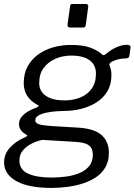

<svg xmlns="http://www.w3.org/2000/svg" viewBox="-40 -762 670 957"><path d="M215.3 174.7Q101.2 174.7 40.8 140.3Q-19.6 105.9 -19.6 48Q-19.6 5.6 9.7 -26.4Q38.9 -58.4 85.4 -78.1Q93.1 -81.4 95 -84.7Q96.8 -88 90.2 -91.3Q72.4 -101.8 63.6 -113.9Q54.8 -126.1 54.8 -143.5Q54.8 -164.5 68.3 -180.4Q81.7 -196.3 101.9 -207.7Q122.2 -219.1 141.4 -225.7Q149.3 -228.5 151.5 -232.6Q153.6 -236.8 146.9 -239.3Q112.8 -257.4 95.6 -284.3Q78.3 -311.3 78.3 -348Q78.3 -395.2 97.5 -430.5Q116.7 -465.9 149.7 -489.9Q182.6 -513.9 224.7 -526Q266.9 -538 312.7 -538Q377.4 -538 413.5 -523.4Q449.6 -508.9 469.2 -490.3Q474.3 -485.5 480.4 -488.2Q486.6 -490.9 492.4 -496.6Q505.5 -507.6 521.8 -517.1Q538.2 -526.5 556.4 -532.7Q574.7 -538.8 590.3 -538.8Q602 -538.8 606.8 -535.3Q611.7 -531.8 610.4 -522.9L605.6 -488.7Q604.4 -478.9 600.8 -475.2Q597.3 -471.4 587.5 -470.9Q569.5 -470.5 556.1 -467.7Q542.7 -465 531.6 -460.6Q500.7 -449.7 505.9 -436.3Q509.4 -428 512.4 -416.3Q515.4 -404.6 515.4 -387.9Q515.4 -340.9 495.2 -307.1Q475 -273.2 440.8 -251.6Q406.5 -229.9 364.6 -219.4Q322.7 -209 278.5 -209Q269.3 -209 246.3 -207.6Q223.3 -206.3 197.8 -201.7Q172.2 -197.1 154 -187.6Q135.8 -178 135.8 -161.7Q135.8 -148.2 155.7 -142.2Q175.6 -136.2 220.7 -133.5L348.5 -125.9Q428.3 -121.4 465.5 -89.4Q502.7 -57.4 502.7 0.2Q502.7 40.2 486.5 69.6Q470.3 99.1 441.8 119.1Q413.2 139.1 376.4 151.3Q339.6 163.6 298.4 169.1Q257.1 174.7 215.3 174.7ZM217.9 123Q256.3 123 292.9 117.6Q329.6 112.2 358.7 99.5Q387.9 86.8 405.3 64.6Q422.8 42.3 422.8 9.3Q422.8 -22.1 403.3 -37.3Q383.8 -52.5 334.4 -54.9L170.8 -64.8Q140.7 -58.3 114.8 -44.6Q88.9 -30.9 72.8 -10.6Q56.7 9.7 56.7 37.8Q56.7 83.5 99.5 103.2Q142.2 123 217.9 123ZM281.1 -261.6Q322.7 -261.6 358.3 -275.3Q393.9 -288.9 416 -318.5Q438.2 -348.1 438.2 -395.1Q438.2 -437.9 407 -461.4Q375.8 -484.9 314.4 -484.9Q273.1 -484.9 236.7 -469.3Q200.4 -453.8 177.9 -423.7Q155.4 -393.7 155.4 -348.4Q155.4 -307.1 188.5 -284.3Q221.5 -261.6 281.1 -261.6ZM399.4 -726.6 387.8 -639Q386.5 -629.8 383.1 -627.3Q379.7 -624.7 369.3 -624.7H310.9Q301.7 -624.7 298.7 -629.2Q295.8 -633.6 296.8 -641.5L309.4 -730.8Q310.7 -738.2 312.6 -740.1Q314.5 -742 320.6 -742H388.7Q394.5 -742 397.9 -737.8Q401.4 -733.7 399.4 -726.6Z"/></svg>

Font: Libre Franklin Thin
Style: Italic
Weight: 100
Italic angle: -8°
Designer: Pablo Impallari, Rodrigo Fuenzalida, Nhung Nguyen
Foundry: Impallari Type
Version: Version 3.000